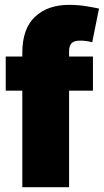

<svg xmlns="http://www.w3.org/2000/svg" viewBox="-20 -782 434 802"><path d="M73.2 0V-403.3H3.9V-545.9H73.2V-561.5Q73.2 -662.1 126.2 -711.9Q179.2 -761.7 268.6 -761.7Q306.2 -761.7 341.6 -755.9Q377 -750 393.6 -746.1L365.2 -605.5Q340.3 -612.3 315.4 -612.3Q288.1 -612.3 278.3 -600.6Q268.6 -588.9 268.6 -569.3V-545.9H368.2V-403.3H268.6V0Z"/></svg>

Font: Inter Tight Black
Style: Regular
Weight: 900
Designer: Rasmus Andersson
Foundry: rsms
Version: Version 3.004; ttfautohint (v1.8.4.7-5d5b)